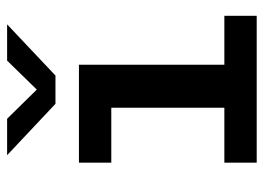

<svg xmlns="http://www.w3.org/2000/svg" viewBox="-121 -621 742 540"><g transform="rotate(-90 250.0 -351.0)"><path d="M62.5 0V-91H217V-409H62.5V-500H338V-91H475.5V0ZM83.5 -702H186L268 -618.5L349.5 -702H451.5L307.5 -566H228Z"/></g></svg>

Font: Trispace Medium
Style: Regular
Weight: 500
Designer: Tyler Finck
Foundry: Etcetera Type Company
Version: Version 1.210; ttfautohint (v1.8.3)